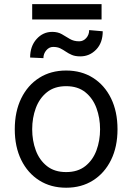

<svg xmlns="http://www.w3.org/2000/svg" viewBox="-20 -892 637 924"><path d="M468.8 -798.3H134.9V-872.2H468.8ZM188.9 -612.2 125 -615.1Q125 -669.4 155.9 -704Q186.8 -738.6 231.5 -738.6Q258.5 -738.6 277.9 -727.3Q297.2 -715.9 316.2 -704.5Q335.2 -693.2 360.8 -693.2Q381 -693.2 395.1 -709Q409.1 -724.8 409.1 -747.2L474.4 -741.5Q474.4 -686.1 442.8 -653.4Q411.2 -620.7 366.5 -620.7Q342 -620.7 325.8 -627.7Q309.7 -634.6 296.9 -643.5Q284.1 -652.3 270.1 -659.3Q256 -666.2 235.8 -666.2Q216.6 -666.2 202.8 -649.9Q188.9 -633.5 188.9 -612.2ZM298.3 11.4Q224.4 11.4 168.9 -23.8Q113.3 -58.9 82.2 -122.2Q51.1 -185.4 51.1 -269.9Q51.1 -355.1 82.2 -418.7Q113.3 -482.2 168.9 -517.4Q224.4 -552.6 298.3 -552.6Q372.2 -552.6 427.7 -517.4Q483.3 -482.2 514.4 -418.7Q545.5 -355.1 545.5 -269.9Q545.5 -185.4 514.4 -122.2Q483.3 -58.9 427.7 -23.8Q372.2 11.4 298.3 11.4ZM298.3 -63.9Q354.4 -63.9 390.6 -92.7Q426.8 -121.4 444.2 -168.3Q461.6 -215.2 461.6 -269.9Q461.6 -324.6 444.2 -371.8Q426.8 -419 390.6 -448.2Q354.4 -477.3 298.3 -477.3Q242.2 -477.3 206 -448.2Q169.7 -419 152.3 -371.8Q134.9 -324.6 134.9 -269.9Q134.9 -215.2 152.3 -168.3Q169.7 -121.4 206 -92.7Q242.2 -63.9 298.3 -63.9Z"/></svg>

Font: Linik Sans
Style: Regular
Weight: 400
Designer: Rasmus Andersson (font), Marc Monis (original base), Kil Hyung-jin (Pretendard portions), Cristiano Sobral (main changes
Foundry: rsms
Version: Version 3.018;May 31, 2022;FontCreator 14.0.0.2814 64-bit; t